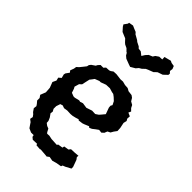

<svg xmlns="http://www.w3.org/2000/svg" viewBox="-225 -831 933 933"><g transform="rotate(45 241.5 -365.0)"><path d="M206 9 204 2 175 3 164 -6 162 -16H144L124 -25L113 -41L107 -50L94 -60L97 -75L89 -86L81 -93L70 -109L72 -125L66 -134L55 -147V-164L46 -177L57 -205L55 -234L44 -263L53 -282L49 -298L62 -309L57 -328L59 -337L72 -355L65 -364L72 -383L74 -396L85 -406L98 -422L109 -436L111 -446L118 -455L137 -468L141 -476L151 -487H170L179 -497L199 -498L207 -501L218 -509L237 -510L269 -506L285 -507L304 -502L322 -501L327 -499L337 -493L361 -490L372 -482L381 -467L397 -458L404 -444L416 -432L410 -419L428 -411L427 -394L433 -384L429 -367L435 -338L436 -318L425 -303L417 -289L403 -282L397 -267L386 -257L369 -259L355 -249L341 -238L328 -232L322 -237L298 -227L289 -224L267 -221L262 -225L246 -220L229 -216L216 -215L193 -216L174 -213L160 -218L147 -214L140 -193V-175L147 -162L145 -149L157 -132L164 -116L165 -103L177 -94L190 -89L199 -72L204 -67L218 -68L237 -64L275 -62L279 -68L304 -72L306 -82L331 -86L339 -96L364 -97L387 -99L386 -89L394 -78L407 -42V-31L379 -16L366 -11L363 -3L335 2L314 8L292 4L280 13L273 12L235 9L232 11ZM166 -286H175L199 -292L207 -290L222 -295L249 -291L264 -296L279 -301L301 -300L316 -310L324 -319L338 -336L326 -369L325 -381L330 -390L321 -408L306 -422L294 -431L283 -433L263 -439L238 -438L211 -428H202L179 -419L171 -408L163 -398L159 -380L154 -357L143 -347L136 -323L141 -314L148 -293ZM259 -582 247 -586 218 -597 206 -607 199 -619 195 -621 182 -634 165 -642 158 -648 144 -663 132 -668 113 -676 96 -695 90 -705 103 -723 104 -730 127 -734 143 -727 158 -721 167 -711H168L191 -698L198 -692L218 -682L226 -674L242 -672L260 -658L270 -674L282 -687L301 -695L308 -706L324 -717L344 -718L343 -734L378 -743L388 -738L406 -735L412 -720L410 -705L419 -695L418 -686L398 -667L372 -658L363 -650L357 -644L331 -634L320 -629L305 -615L293 -608L283 -596Z"/></g></svg>

Font: Winky Rough
Style: Regular
Weight: 400
Designer: Simon Atzbach
Foundry: typofactur
Version: Version 1.206